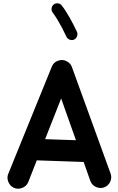

<svg xmlns="http://www.w3.org/2000/svg" viewBox="-20 -1070 712 1159"><path d="M63.5 63.5Q39.6 52.2 29.8 26.6Q20 1 30.8 -22.9L293.5 -669.4Q304.7 -695.3 332.5 -704.3Q360.4 -713.4 384.3 -699.2Q405.3 -688 413.6 -666.5L647 -23.9Q656.7 1 645.8 25.9Q634.8 50.8 610.4 60.5Q585.4 69.8 560.5 59.1Q535.6 48.3 525.9 23.9L484.9 -92.3L202.1 -102.1L149.9 30.8Q139.2 54.7 113.5 64.5Q87.9 74.2 63.5 63.5ZM349.1 -475.6 252.4 -230 438.5 -223.6ZM304.2 -1043Q314.9 -1051.3 329.6 -1049.8Q344.2 -1048.3 352.5 -1037.1Q377 -1005.9 401.9 -961.2Q426.8 -916.5 444.8 -877.4Q450.2 -864.7 444.8 -850.6Q439.5 -836.4 427.2 -831.1Q414.6 -825.2 400.6 -830.6Q386.7 -835.9 380.9 -848.6Q370.1 -872.6 355.5 -900.1Q340.8 -927.7 325.7 -952.9Q310.5 -978 297.9 -994.1Q289.6 -1005.4 291.5 -1019.8Q293.5 -1034.2 304.2 -1043Z"/></svg>

Font: Mikhak-FD Bold
Style: Regular
Weight: 700
Designer: Amin Abedi
Version: Version 3.3